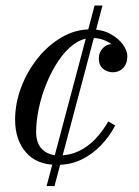

<svg xmlns="http://www.w3.org/2000/svg" viewBox="-20 -574 492 680"><path d="M182 10Q110 10 71.8 -34.5Q33.5 -79 33.5 -150Q33.5 -208 55 -264.8Q76.5 -321.5 113.8 -368Q151 -414.5 199 -442.2Q247 -470 300 -470Q341 -470 370.2 -454.2Q399.5 -438.5 415.2 -416.5Q431 -394.5 431 -375Q431 -348.5 416.2 -333.2Q401.5 -318 379.5 -318Q361 -318 345.5 -330Q330 -342 330 -368Q330 -388.5 344 -403.2Q358 -418 377 -418Q391.5 -418 403.5 -414.5Q415.5 -411 422.8 -401.8Q430 -392.5 430 -375H404Q404 -389 390.5 -404Q377 -419 355 -429.2Q333 -439.5 306.5 -439.5Q272.5 -439.5 242.2 -417.8Q212 -396 187.5 -359.5Q163 -323 145 -279.2Q127 -235.5 117.5 -190.2Q108 -145 108 -106.5Q108 -66 130 -44.8Q152 -23.5 189 -23.5Q227.5 -23.5 259.2 -38.8Q291 -54 317 -81Q343 -108 363.5 -144L388 -129.5Q368.5 -92 338.5 -60.2Q308.5 -28.5 269.2 -9.2Q230 10 182 10ZM145 85 315 -554.5H343L173 85Z"/></svg>

Font: Bodoni Moda 9pt
Style: Italic
Weight: 400
Italic angle: -13°
Designer: Owen Earl
Foundry: indestructible type
Version: Version 2.005